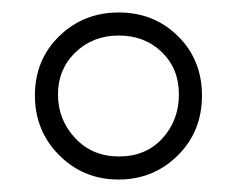

<svg xmlns="http://www.w3.org/2000/svg" viewBox="-20 -719 380 308"><path d="M265 -469.5Q226 -431 170 -431Q114 -431 75 -470Q36 -509 36 -566Q36 -623 75 -661Q114 -699 170.5 -699Q227 -699 265.5 -661Q304 -623 304 -565.5Q304 -508 265 -469.5ZM267 -567.5Q267 -609 239.5 -635.5Q212 -662 170.5 -662Q129 -662 101 -635Q73 -608 73 -567.5Q73 -527 100.5 -497.5Q128 -468 171 -468Q214 -468 240.5 -497Q267 -526 267 -567.5Z"/></svg>

Font: Bubbler One
Style: Regular
Weight: 400
Designer: Brenda Gallo (gbrenda1987@gmail.com)
Foundry: Brenda Gallo
Version: Version 1.003